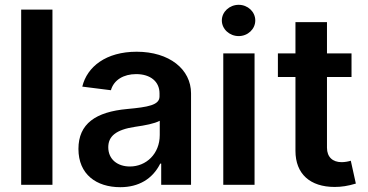

<svg xmlns="http://www.w3.org/2000/svg" viewBox="-20 -768 1530 798"><path d="M198 -728H68V0H198Z M480 10C556 10 614 -24 646 -88H650V0H774V-380C774 -480 684 -553 548 -553C421 -553 342 -491 322 -408L441 -393C453 -436 494 -460 546 -460C605 -460 643 -429 643 -380V-367C643 -331 595 -323 509 -315C378 -303 306 -254 306 -149C306 -43 381 10 480 10ZM430 -156C430 -201 461 -229 542 -241C584 -247 621 -254 644 -266V-207C644 -128 587 -76 520 -76C468 -76 430 -106 430 -156Z M908 0H1038V-546H908ZM902 -683C902 -647 934 -618 972 -618C1010 -618 1041 -647 1041 -683C1041 -719 1010 -748 972 -748C934 -748 902 -719 902 -683Z M1208 -676V-546H1135V-448H1208V-141C1208 -45 1269 9 1371 9C1399 9 1426 5 1459 -5L1438 -100C1429 -97 1413 -94 1400 -94C1363 -94 1339 -115 1339 -154V-448H1441V-546H1339V-676Z"/></svg>

Font: Wafeq Semi Bold
Style: Regular
Weight: 600
Designer: Rasmus Andersson & Azza Alameddine
Foundry: Google & TypeTogether
Version: Version 3.000;January 28, 2025;FontCreator 15.0.0.3014 64-bi